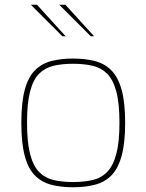

<svg xmlns="http://www.w3.org/2000/svg" viewBox="-20 -784 618 810"><path d="M288 6Q237 6 196.5 -4.5Q156 -15 127.5 -43.5Q99 -72 84.5 -126Q70 -180 70 -266Q70 -352 84.5 -405.5Q99 -459 127.5 -487.5Q156 -516 196.5 -526.5Q237 -537 288 -537Q339 -537 380 -526.5Q421 -516 449.5 -487.5Q478 -459 493 -405.5Q508 -352 508 -266Q508 -180 493 -126Q478 -72 449.5 -43.5Q421 -15 380 -4.5Q339 6 288 6ZM288 -16Q334 -16 370.5 -24.5Q407 -33 432 -58.5Q457 -84 470.5 -134Q484 -184 484 -266Q484 -349 470.5 -398.5Q457 -448 432 -473Q407 -498 370.5 -506.5Q334 -515 288 -515Q242 -515 206 -506.5Q170 -498 145 -473Q120 -448 107 -398.5Q94 -349 94 -266Q94 -184 107 -134Q120 -84 145 -58.5Q170 -33 206 -24.5Q242 -16 288 -16ZM363 -631 230 -764H256L377 -631ZM243 -631 110 -764H136L257 -631Z"/></svg>

Font: Exo Thin Thin
Style: Regular
Weight: 250
Version: Version 2.000